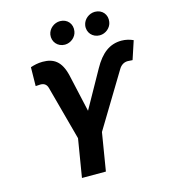

<svg xmlns="http://www.w3.org/2000/svg" viewBox="-134 -1051 1016 1156"><g transform="rotate(-15 374.0 -473.0)"><path d="M232.2 0H381.4L420.1 -236.2L625 -574.6C637.1 -594.8 655.5 -608.3 680.4 -608.3C689.6 -608.3 706.7 -606.9 710.2 -606.5L747.9 -720.9C726.9 -730.8 701 -737.2 675.8 -737.2C601.9 -737.2 547.6 -696.4 500.7 -611.2L372.2 -381.4L319.6 -616.1C297.6 -708.8 251.8 -737.2 183.6 -737.2C154.8 -737.2 129.6 -730.8 108 -723.7L106.2 -606.5C108.7 -606.9 127.5 -608.3 136.7 -608.3C160.5 -608.3 174.7 -596.2 180.4 -574.6L271.3 -237.6ZM271.7 -883.2C264.6 -839.5 296.5 -801.8 341.6 -801.8C378.6 -801.8 411.9 -830.3 416.9 -865.1C424.4 -909.8 394.2 -946.4 348.4 -946.4C311.8 -946.4 277.7 -919 271.7 -883.2ZM489 -883.2C481.5 -838.8 513.8 -801.8 558.9 -801.8C595.9 -801.8 629.3 -830.3 634.2 -865.1C641.7 -909.8 611.5 -946.4 565.7 -946.4C529.1 -946.4 495 -919 489 -883.2Z"/></g></svg>

Font: Magic Ui Pro
Style: Bold Italic
Weight: 700
Italic angle: -9.39999°
Designer: Stefan Endress, Andreas Faust
Version: Version 1.000;FEAKit 1.0